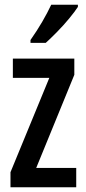

<svg xmlns="http://www.w3.org/2000/svg" viewBox="-20 -786 360 806"><path d="M300 0H24V-63L187 -459H34V-540H292V-472L132 -81H300ZM307 -757Q294 -737 270.5 -708.5Q247 -680 220 -652.5Q193 -625 172 -606H108V-618Q136 -658 157.5 -695Q179 -732 195 -766H307Z"/></svg>

Font: Noto Sans Ethiopic ExtraCondensed Medium
Style: Regular
Weight: 500
Width: 2
Designer: Monotype Design Team
Foundry: Monotype Imaging Inc.
Version: Version 2.102; ttfautohint (v1.8.4.7-5d5b)